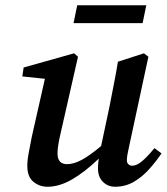

<svg xmlns="http://www.w3.org/2000/svg" viewBox="-20 -697 635 731"><path d="M418 14Q391 14 372 -4.5Q353 -23 353 -57Q353 -72 356 -93Q303 -42 254.5 -14Q206 14 161 14Q130 14 107 -5Q84 -24 84 -65Q84 -89 90 -118.5Q96 -148 101 -176L151 -397L65 -406L70 -440L262 -494L277 -481L212 -195Q206 -170 202.5 -149.5Q199 -129 199 -113Q199 -72 235 -72Q261 -72 291.5 -88.5Q322 -105 365 -141L397 -292Q405 -334 413.5 -376.5Q422 -419 429 -462L528 -494L545 -481L471 -137Q463 -103 463 -87Q463 -77 469 -71.5Q475 -66 483 -66Q500 -66 520 -82.5Q540 -99 568 -133L595 -113Q574 -82 547.5 -52.5Q521 -23 489 -4.5Q457 14 418 14ZM260 -609 274 -677H537L523 -609Z"/></svg>

Font: Source Serif Pro SemiBold
Style: Italic
Weight: 600
Italic angle: -12°
Designer: Frank Grießhammer
Foundry: Adobe Systems Incorporated
Version: Version 3.001;hotconv 1.0.111;makeotfexe 2.5.65597